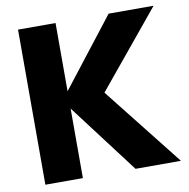

<svg xmlns="http://www.w3.org/2000/svg" viewBox="-79 -785 849 862"><g transform="rotate(-10 345.0 -353.5)"><path d="M677 0H470L230 -317V0H59V-707H230V-396L472 -707H677L392 -361Z"/></g></svg>

Font: Ulagadi Sans
Style: Bold
Weight: 700
Designer: Ninad Kale (Devanagari), Jonny Pinhorn (Latin)
Foundry: Indian Type Foundry
Version: Version 3.01;March 29, 2020;FontCreator 12.0.0.2522 64-bit; 